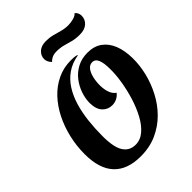

<svg xmlns="http://www.w3.org/2000/svg" viewBox="-253 -1025 1180 1180"><g transform="rotate(-45 337.5 -435.0)"><path d="M270 22Q154 22 94.5 -41.5Q35 -105 35 -232Q35 -303 51 -371.5Q67 -440 97 -499.5Q127 -559 169.5 -604Q212 -649 266 -674.5Q320 -700 383 -700Q397 -700 409.5 -699Q422 -698 435 -694V-691Q377 -681 335.5 -652Q294 -623 266 -579Q238 -535 221.5 -479.5Q205 -424 198 -361.5Q191 -299 191 -233Q191 -135 218.5 -93Q246 -51 298 -51Q340 -51 374.5 -80.5Q409 -110 435.5 -159.5Q462 -209 480 -267.5Q498 -326 507.5 -385Q517 -444 516 -492Q516 -543 504.5 -571Q493 -599 467 -599Q445 -599 430 -580Q415 -561 407.5 -530Q400 -499 400 -463Q401 -424 411.5 -398Q422 -372 441 -360Q427 -342 408 -333Q389 -324 368 -324Q331 -324 305.5 -350.5Q280 -377 279 -431Q279 -471 293 -511.5Q307 -552 333.5 -586Q360 -620 399 -640.5Q438 -661 488 -661Q545 -661 583 -633.5Q621 -606 640.5 -557Q660 -508 661 -442Q662 -380 646.5 -315.5Q631 -251 599.5 -190.5Q568 -130 521 -82.5Q474 -35 411 -6.5Q348 22 270 22ZM534 -772Q497 -772 470 -779.5Q443 -787 417 -794Q391 -801 359 -801Q336 -801 319.5 -793Q303 -785 294 -774Q281 -788 276.5 -799.5Q272 -811 272 -821Q272 -850 294.5 -871Q317 -892 358 -892Q388 -892 415 -885Q442 -878 469 -870.5Q496 -863 524 -863Q548 -863 572 -870Q596 -877 604 -889Q615 -880 619.5 -869Q624 -858 624 -847Q624 -815 600.5 -793.5Q577 -772 534 -772Z"/></g></svg>

Font: Sansita Swashed Light SemiBold
Style: Regular
Weight: 600
Version: Version 1.003